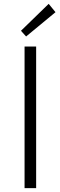

<svg xmlns="http://www.w3.org/2000/svg" viewBox="-20 -968 311 988"><path d="M106.4 0V-728.5H166V0ZM114.3 -780.3 87.9 -809.6 230.5 -948.2 265.6 -905.3Z"/></svg>

Font: Gen Shin Gothic Light
Style: Regular
Weight: 200
Designer: [Source Han Sans]
Ryoko NISHIZUKA  (kana & ideographs); Paul D. Hunt (Latin, Greek & Cyrillic); Wenlong ZHANG  (bopomofo
Version: Version 1.002.20150607